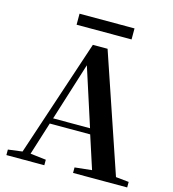

<svg xmlns="http://www.w3.org/2000/svg" viewBox="-128 -1005 1002 1110"><g transform="rotate(15 373.0 -449.5)"><path d="M210 -833H539V-899H210ZM328 -622 440 -275H219ZM412 0H736V-33L658 -41L419 -745H331L98 -44L13 -33V0H240V-33L146 -44L208 -241H450L514 -44L412 -33Z"/></g></svg>

Font: Noto Serif CJK TC
Style: Bold
Weight: 700
Designer: Ryoko NISHIZUKA 西塚涼子 (kana & ideographs); Frank Grießhammer (Latin, Greek & Cyrillic); Wenlong ZHANG 张文龙 (bopomofo); San
Foundry: Adobe
Version: Version 2.001;hotconv 1.1.0;makeotfexe 2.6.0